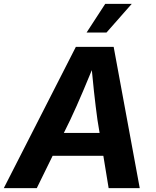

<svg xmlns="http://www.w3.org/2000/svg" viewBox="-45 -969 805 989"><path d="M-25.4 0 345.7 -727.5H540.5L674.8 0H514.6L457 -351.6Q447.8 -418 439 -498.3Q430.2 -578.6 421.4 -673.8H455.6Q417 -580.6 383.1 -500.2Q349.1 -419.9 316.9 -351.6L144.5 0ZM159.2 -166.5 178.7 -284.2H564.9L545.4 -166.5ZM400.9 -801.3 497.1 -949.2H633.8L503.4 -801.3Z"/></svg>

Font: Inter 18pt
Style: Bold Italic
Weight: 700
Italic angle: -9.3988°
Designer: Rasmus Andersson
Foundry: rsms
Version: Version 4.001;git-66647c0bb